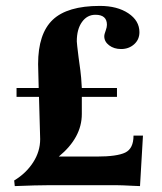

<svg xmlns="http://www.w3.org/2000/svg" viewBox="-20 -627 547 650"><path d="M30 3 28 -16Q68 -40 92 -77Q116 -114 116 -156L112 -299H36V-329H111L109 -410Q109 -513 158.5 -560Q208 -607 318 -607Q377 -607 414.5 -582Q452 -557 452 -518Q452 -493 434 -477Q416 -461 390 -461Q366 -461 349.5 -473.5Q333 -486 333 -504Q333 -511 338 -524Q342 -535 342 -543Q342 -577 303 -577Q275 -577 257.5 -552.5Q240 -528 240 -487Q240 -481 246 -433Q249 -412 252 -389Q255 -368 257 -329H376V-299H257V-241Q257 -161 179 -97H308Q376 -97 404 -110.5Q432 -124 432 -168H464L454 3L429 2Q391 0 376 0H143Q105 0 30 3Z"/></svg>

Font: UnnaBold
Style: Bold
Weight: 700
Designer: Jorge de Buen Unna
Foundry: Omnibus-Type
Version: Version 2.008;hotconv 1.0.109;makeotfexe 2.5.65596